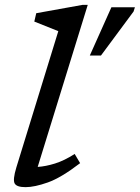

<svg xmlns="http://www.w3.org/2000/svg" viewBox="-20 -762 576 792"><path d="M220.5 -633.5 121.5 -673 129.5 -707.5 321 -742H342L135.5 -73.5Q168 -75.5 206.8 -87.5Q245.5 -99.5 288 -127L310.5 -89Q232.5 -29 177.5 -9.5Q122.5 10 85.5 10Q49 10 40.5 -5.2Q32 -20.5 47.5 -71.5ZM350.5 -533 439.5 -732H536.5L531 -714.5L396.5 -533Z"/></svg>

Font: Newsreader Caption
Style: Italic
Weight: 400
Italic angle: -17°
Designer: Hugues Gentile
Foundry: Production Type
Version: Version 1.001